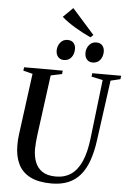

<svg xmlns="http://www.w3.org/2000/svg" viewBox="-71 -1214 863 1275"><g transform="rotate(5 360.0 -576.5)"><path d="M653 -704.5 598.5 -306Q588 -226 567 -166.8Q546 -107.5 512.8 -68.2Q479.5 -29 432 -9.5Q384.5 10 321.5 10Q234.5 10 179.8 -17.8Q125 -45.5 99.5 -97.8Q74 -150 74 -222Q73.5 -239.5 74.8 -257.8Q76 -276 78.5 -295L133 -704.5L70.5 -720L73.5 -743H331L328.5 -720L254 -704.5L200 -300Q197 -275.5 195 -252.5Q193 -229.5 193 -208.5Q193 -160.5 207.8 -122Q222.5 -83.5 256 -61Q289.5 -38.5 347 -38.5Q405 -38.5 447.5 -67.5Q490 -96.5 516.8 -157Q543.5 -217.5 554.5 -312.5L600.5 -704L525 -720L527.5 -743H720.5L717.5 -720ZM332 -814Q308 -814 293.5 -830.2Q279 -846.5 279 -873.5Q279.5 -904 297.8 -926.5Q316 -949 345.5 -949Q373 -949 386.5 -932.5Q400 -916 399.5 -892.5Q399.5 -859 381.5 -836.5Q363.5 -814 332 -814ZM524 -814Q499.5 -814 485.2 -830.2Q471 -846.5 471 -873.5Q471 -904 489.5 -926.5Q508 -949 537 -949Q564.5 -949 578 -932.5Q591.5 -916 591.5 -892.5Q591.5 -859 573.5 -836.5Q555.5 -814 524 -814ZM495 -979.5Q470 -991 443 -1005Q416 -1019 390.2 -1034.5Q364.5 -1050 341.2 -1066.5Q318 -1083 300 -1099L365 -1163L513 -996.5Z"/></g></svg>

Font: Merriweather 120pt Medium
Style: Italic
Weight: 500
Italic angle: -7.8°
Version: Version 2.101